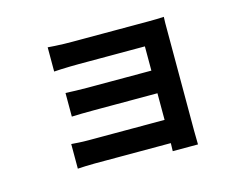

<svg xmlns="http://www.w3.org/2000/svg" viewBox="-90 -708 1181 926"><g transform="rotate(-15 500.0 -245.0)"><path d="M213 -565Q226 -564 248 -562.5Q270 -561 294 -560.5Q318 -560 337 -560Q361 -560 399 -560Q437 -560 481.5 -560Q526 -560 570 -560Q614 -560 652 -560Q690 -560 715 -560Q733 -560 756.5 -560.5Q780 -561 792 -562Q791 -552 791 -531.5Q791 -511 791 -495Q791 -484 791 -449.5Q791 -415 791 -365Q791 -315 791 -259Q791 -203 791 -149.5Q791 -96 791 -54.5Q791 -13 791 7Q791 19 791.5 40.5Q792 62 792 75H666Q667 62 667 39Q667 16 667 1Q667 -25 667 -65.5Q667 -106 667 -153.5Q667 -201 667 -249.5Q667 -298 667 -340Q667 -382 667 -410.5Q667 -439 667 -448Q658 -448 635 -448Q612 -448 582 -448Q552 -448 517.5 -448Q483 -448 449.5 -448Q416 -448 386.5 -448Q357 -448 337 -448Q318 -448 294 -447.5Q270 -447 247.5 -446Q225 -445 213 -444ZM239 -330Q259 -329 289.5 -328Q320 -327 348 -327Q360 -327 390.5 -327Q421 -327 461.5 -327Q502 -327 545 -327Q588 -327 626.5 -327Q665 -327 692 -327Q719 -327 725 -327V-214Q718 -214 691.5 -214Q665 -214 626.5 -214Q588 -214 545 -214Q502 -214 461.5 -214Q421 -214 391 -214Q361 -214 348 -214Q320 -214 288.5 -213.5Q257 -213 239 -212ZM202 -85Q215 -84 238 -82.5Q261 -81 289 -81Q304 -81 339 -81Q374 -81 419.5 -81Q465 -81 514 -81Q563 -81 607.5 -81Q652 -81 684 -81Q716 -81 726 -81V35Q713 35 680 35Q647 35 602.5 35Q558 35 510 35Q462 35 417 35Q372 35 337.5 35Q303 35 288 35Q267 35 241 36Q215 37 202 38Z"/></g></svg>

Font: Noto Sans JP Thin
Style: Bold
Weight: 700
Version: Version 2.004-H2;hotconv 1.0.118;makeotfexe 2.5.65603